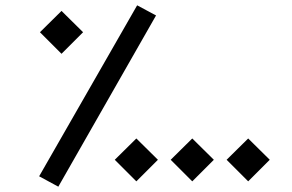

<svg xmlns="http://www.w3.org/2000/svg" viewBox="-20 -692 1097 721"><path d="M127 -30 495 -672 566 -634 199 9ZM130 -571 211 -651 292 -571 211 -490ZM411 -92 492 -172 573 -92 492 -11ZM621 -92 702 -172 783 -92 702 -11ZM831 -92 912 -172 993 -92 912 -11Z"/></svg>

Font: Fira GO
Style: Regular
Weight: 400
Designer: Carrois Corporate
Foundry: Carrois Corporate GbR
Version: Version 0.300